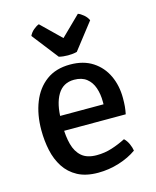

<svg xmlns="http://www.w3.org/2000/svg" viewBox="-111 -801 724 891"><g transform="rotate(-15 250.5 -355.5)"><path d="M106.5 -216V-287.5H355.5V-300.5Q355.5 -336.5 345.2 -366.8Q335 -397 312.2 -415Q289.5 -433 252.5 -433Q199.5 -433 173 -388.8Q146.5 -344.5 146.5 -268V-238Q146.5 -189.5 156.8 -150.8Q167 -112 192.5 -89.8Q218 -67.5 264.5 -67.5Q303 -67.5 338 -78.8Q373 -90 405 -106.5Q417.5 -95 425.8 -76.8Q434 -58.5 436 -43.5Q400.5 -18 351.2 -2.5Q302 13 250 13Q191.5 13 152 -8.2Q112.5 -29.5 89 -65.8Q65.5 -102 55.5 -148.5Q45.5 -195 45.5 -246Q45.5 -320.5 68.8 -379.2Q92 -438 138 -472Q184 -506 252.5 -506Q317 -506 361 -477.2Q405 -448.5 427.5 -400.2Q450 -352 450 -292.5Q450 -269.5 448.5 -252.8Q447 -236 443 -216ZM212 -554.5 114 -680.5Q121 -696 135.2 -708Q149.5 -720 161.5 -724L255.5 -632.5L349 -724Q361 -720 375.2 -708Q389.5 -696 396.5 -680.5L298.5 -554.5Q280 -549.5 255.5 -549.5Q231 -549.5 212 -554.5Z"/></g></svg>

Font: Signika Negative
Style: Regular
Weight: 400
Designer: Anna Giedry
Foundry: Anna Giedry
Version: Version 2.001